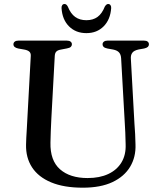

<svg xmlns="http://www.w3.org/2000/svg" viewBox="-20 -898 783 936"><path d="M588.5 -294.5 570.5 -613.5Q569.5 -632 560.5 -642.2Q551.5 -652.5 531.5 -656.5L503.5 -661.5Q490 -664.5 485 -669.5Q480 -674.5 480 -682Q480 -690 486.5 -695Q493 -700 504 -700H682Q694 -700 700 -695Q706 -690 706 -682Q706 -674.5 700.8 -669.5Q695.5 -664.5 682.5 -661.5L656.5 -657Q633 -652 624.8 -640.5Q616.5 -629 618 -611L635.5 -294Q637.5 -269 638.8 -244.8Q640 -220.5 640.5 -194.5Q643 -133 614.5 -85.2Q586 -37.5 528.2 -10.2Q470.5 17 383.5 17Q291.5 17 229.2 -9Q167 -35 136.2 -82.2Q105.5 -129.5 107 -193Q107 -206.5 108.2 -227Q109.5 -247.5 110.8 -271.8Q112 -296 113.5 -321.5L130 -625Q131 -639 123 -646.2Q115 -653.5 97.5 -656.5L69 -661.5Q45.5 -666.5 45.5 -682Q45.5 -690 51.8 -695Q58 -700 70 -700H306Q318 -700 324.2 -695Q330.5 -690 330.5 -682Q330.5 -674.5 325.2 -669.5Q320 -664.5 306.5 -662L278 -656.5Q262.5 -654 255.2 -647.2Q248 -640.5 247 -626L230.5 -323Q228.5 -286.5 227.5 -257Q226.5 -227.5 226 -203Q224 -115.5 272.5 -72.8Q321 -30 407 -30Q466 -30 508 -49.8Q550 -69.5 572.2 -106.2Q594.5 -143 592.5 -194.5Q592 -228.5 590.8 -251.5Q589.5 -274.5 588.5 -294.5ZM401 -799.5Q433.5 -799.5 455.5 -815.5Q477.5 -831.5 491 -866Q495 -872.5 499 -875.5Q503 -878.5 507 -878.5Q514.5 -878.5 518.5 -873Q522.5 -867.5 522 -858.5Q518 -802.5 485.2 -769.5Q452.5 -736.5 401 -736.5Q349.5 -736.5 316.5 -769.5Q283.5 -802.5 280 -858.5Q279.5 -867.5 283.5 -873Q287.5 -878.5 294.5 -878.5Q299.5 -878.5 303.2 -875.5Q307 -872.5 310.5 -866Q324.5 -831 346.8 -815.2Q369 -799.5 401 -799.5Z"/></svg>

Font: Fraunces Wonky
Style: Regular
Weight: 400
Version: Version 1.000;[b76b70a41]